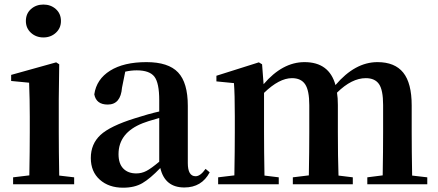

<svg xmlns="http://www.w3.org/2000/svg" viewBox="-20 -831 1975 866"><path d="M96.7 -736.3Q96.7 -769.5 119.6 -790Q142.6 -810.5 175.8 -810.5Q209 -810.5 231.9 -790Q254.9 -769.5 254.9 -736.3Q254.9 -704.1 231.9 -683.1Q209 -662.1 175.8 -662.1Q142.6 -662.1 119.6 -683.1Q96.7 -704.1 96.7 -736.3ZM247.1 -39.1 314.5 -31.2V0H39.1V-31.2L112.3 -40Q114.3 -153.3 114.3 -235.4V-305.7Q114.3 -382.8 111.3 -458L30.3 -465.8V-493.2L233.4 -549.8L247.1 -541L245.1 -384.8V-235.4Q245.1 -152.3 247.1 -39.1Z M698.2 -101.6V-298.8Q639.6 -282.2 624 -275.4Q514.6 -232.4 514.6 -135.7Q514.6 -92.8 536.1 -70.8Q557.6 -48.8 594.7 -48.8Q619.1 -48.8 640.6 -60.1Q662.1 -71.3 698.2 -101.6ZM907.2 -69.3 925.8 -53.7Q889.6 14.6 811.5 14.6Q723.6 14.6 703.1 -73.2Q657.2 -25.4 622.1 -4.9Q586.9 15.6 535.2 15.6Q470.7 15.6 430.2 -20.5Q389.6 -56.6 389.6 -118.2Q389.6 -181.6 433.1 -222.2Q476.6 -262.7 589.8 -297.9Q650.4 -317.4 698.2 -328.1V-378.9Q698.2 -457 676.3 -485.4Q654.3 -513.7 596.7 -513.7Q571.3 -513.7 544.9 -507.8L530.3 -435.5Q524.4 -359.4 465.8 -359.4Q414.1 -359.4 405.3 -405.3Q415 -473.6 476.6 -512.2Q538.1 -550.8 640.6 -550.8Q739.3 -550.8 783.2 -504.4Q827.1 -458 827.1 -353.5V-95.7Q827.1 -36.1 862.3 -36.1Q883.8 -36.1 907.2 -69.3Z M1838.9 -39.1 1907.2 -31.2V0H1636.7V-31.2L1706.1 -40Q1708 -153.3 1708 -235.4V-357.4Q1708 -424.8 1689.5 -451.7Q1670.9 -478.5 1629.9 -478.5Q1566.4 -478.5 1500 -413.1Q1503.9 -390.6 1503.9 -357.4V-235.4Q1503.9 -124 1506.8 -39.1L1571.3 -31.2V0H1300.8V-31.2L1373 -40Q1375 -153.3 1375 -235.4V-356.4Q1375 -422.9 1356.4 -450.7Q1337.9 -478.5 1296.9 -478.5Q1239.3 -478.5 1170.9 -412.1V-235.4Q1170.9 -152.3 1172.9 -39.1L1237.3 -31.2V0H963.9V-31.2L1037.1 -40Q1039.1 -153.3 1039.1 -235.4V-306.6Q1039.1 -409.2 1035.2 -456.1L956.1 -463.9V-489.3L1147.5 -549.8L1162.1 -541L1168.9 -451.2Q1253.9 -550.8 1353.5 -550.8Q1464.8 -550.8 1493.2 -447.3Q1581.1 -550.8 1682.6 -550.8Q1760.7 -550.8 1798.8 -503.4Q1836.9 -456.1 1836.9 -355.5V-235.4Q1836.9 -152.3 1838.9 -39.1Z"/></svg>

Font: Bpmf Zihi Serif Bold
Style: Bold
Weight: 700
Foundry: But Ko
Version: Version 1.320